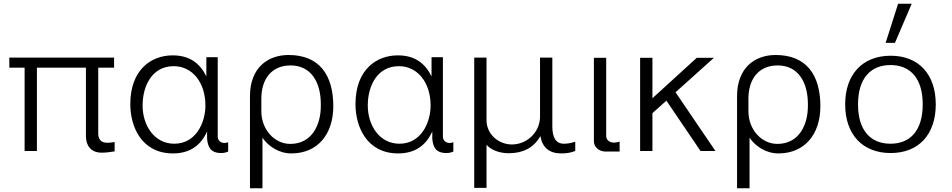

<svg xmlns="http://www.w3.org/2000/svg" viewBox="-20 -810 5107 1030"><path d="M441 -79C441 -30 467 9 525 9C548 9 572 6 595 2V-48C584 -46 565 -44 556 -44C518 -44 507 -67 507 -95V-447H592V-501H30V-447H112V0H178V-447H441Z M912 -455C1013 -455 1082 -366 1082 -244C1082 -152 1031 -39 915 -39C807 -39 745 -138 745 -244C745 -350 796 -455 912 -455ZM1148 -503H1087V-400C1053 -470 998 -513 906 -513C791 -513 679 -436 679 -251C679 -131 739 13 908 13C992 13 1055 -24 1091 -105V-66C1095 -22 1109 11 1167 11C1181 11 1193 8 1204 3V-47C1196 -44 1188 -43 1184 -43C1162 -43 1148 -59 1148 -76Z M1382 -281C1382 -386 1437 -459 1539 -459C1648 -459 1701 -370 1701 -252V-241C1701 -144 1656 -38 1537 -38C1454 -38 1382 -113 1382 -214ZM1388 200V-71C1420 -25 1476 13 1543 13C1684 13 1768 -90 1768 -240C1768 -408 1693 -515 1528 -515C1417 -515 1321 -447 1321 -294V200Z M2120 -455C2221 -455 2290 -366 2290 -244C2290 -152 2239 -39 2123 -39C2015 -39 1953 -138 1953 -244C1953 -350 2004 -455 2120 -455ZM2356 -503H2295V-400C2261 -470 2206 -513 2114 -513C1999 -513 1887 -436 1887 -251C1887 -131 1947 13 2116 13C2200 13 2263 -24 2299 -105V-66C2303 -22 2317 11 2375 11C2389 11 2401 8 2412 3V-47C2404 -44 2396 -43 2392 -43C2370 -43 2356 -59 2356 -76Z M2590 -33C2615 -5 2659 12 2710 12C2784 12 2843 -16 2879 -80C2889 -19 2927 13 2990 13C3018 13 3040 10 3066 0V-50C3047 -43 3025 -39 3005 -39C2961 -39 2943 -74 2943 -132V-501H2877V-181C2875 -99 2806 -35 2726 -35C2657 -35 2592 -87 2590 -162V-501H2524V198H2590Z M3166 -52C3166 -21 3194 3 3228 3H3304V-50C3296 -48 3283 -45 3273 -45C3254 -45 3232 -56 3232 -81V-500H3166Z M3718 -500 3480 -283V-500H3414V0H3480V-203L3555 -270L3738 0H3818L3604 -315L3810 -500Z M3995 -281C3995 -386 4050 -459 4152 -459C4261 -459 4314 -370 4314 -252V-241C4314 -144 4269 -38 4150 -38C4067 -38 3995 -113 3995 -214ZM4001 200V-71C4033 -25 4089 13 4156 13C4297 13 4381 -90 4381 -240C4381 -408 4306 -515 4141 -515C4030 -515 3934 -447 3934 -294V200Z M4514 -250C4514 -89 4607 11 4758 11C4909 11 5000 -89 5000 -250C5000 -411 4909 -511 4758 -511C4607 -511 4514 -411 4514 -250ZM4583 -250C4583 -388 4649 -461 4757 -461C4866 -461 4930 -387 4930 -250C4930 -112 4865 -39 4757 -39C4649 -39 4583 -112 4583 -250ZM4871 -790H4798L4731 -580H4781Z"/></svg>

Font: Perun Light
Style: Regular
Weight: 300
Foundry: Copyright (c) Stefan Peev, Context Ltd, 2016
Version: Version 1.089